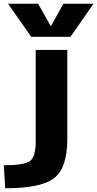

<svg xmlns="http://www.w3.org/2000/svg" viewBox="-47 -787 520 1027"><path d="M226 -648 292 -767H453L330 -590H120L-4 -767H157L224 -648ZM144 -31V-520H313V-43Q313 110 243.5 165Q174 220 -19 220L-27 97Q84 97 114 74Q144 51 144 -31Z"/></svg>

Font: Mplus 1p ExtraBold
Style: Regular
Weight: 800
Version: Version 1.061